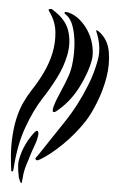

<svg xmlns="http://www.w3.org/2000/svg" viewBox="-20 -156 282 428"><path d="M185 -23Q178 4 158.5 36Q139 68 111 88Q110 89 105.5 92Q101 95 98 93Q97 92 98 87Q99 82 100 80Q105 67 116 47Q127 27 133 13Q139 0 142.5 -20Q146 -40 146 -60.5Q146 -81 141.5 -98.5Q137 -116 125 -125Q124 -125 124 -128Q124 -129 125 -129Q126 -130 133 -128Q147 -123 158.5 -111Q170 -99 177 -84Q184 -69 186 -52.5Q188 -36 185 -23ZM171 114Q149 142 121 165Q93 188 70 199Q68 200 65 201Q62 202 60 200Q58 198 60 195.5Q62 193 64 191Q94 153 124 116Q154 79 177 33Q190 7 198 -22Q206 -51 195 -85Q194 -89 195 -89Q195 -89 200 -86Q220 -69 222.5 -41Q225 -13 217.5 16Q210 45 196.5 72Q183 99 171 114ZM10 222Q9 223 9 225V226Q9 227 8 226Q5 226 5 224V221Q3 184 6.5 156.5Q10 129 16.5 108.5Q23 88 32 72.5Q41 57 52 43Q65 27 77.5 6Q90 -15 97 -38Q104 -61 103.5 -85Q103 -109 90 -130Q86 -136 92 -136Q95 -136 96 -135.5Q97 -135 99 -133Q126 -113 132 -87.5Q138 -62 130.5 -35Q123 -8 107 17.5Q91 43 75 63Q54 90 36 129Q18 168 10 222ZM44 199Q39 210 35.5 220Q32 230 30 244Q29 246 29 249Q29 252 27 252Q26 252 24 246L22 240Q20 223 20.5 211.5Q21 200 29 181Q32 174 37 165.5Q42 157 47.5 150Q53 143 57.5 138.5Q62 134 64 136Q67 139 64.5 148.5Q62 158 60 162Q56 171 52 179.5Q48 188 44 199Z"/></svg>

Font: Akronim
Style: Regular
Weight: 400
Designer: Grzegorz Klimczewski
Foundry: Fonty.PL
Version: Version 1.002